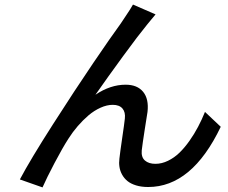

<svg xmlns="http://www.w3.org/2000/svg" viewBox="-20 -782 996 839"><path d="M659.8 -719.1Q654.1 -712.7 641.3 -696.9Q628.6 -681.1 622.5 -674Q584.5 -627.8 517.4 -536Q450.3 -444.2 397 -367.9Q462 -411.9 529.1 -411.9Q579.9 -411.9 605.5 -380.7Q631 -349.4 624.6 -293Q623.2 -284.1 612.7 -217.5Q602.3 -150.9 599.4 -125Q596.6 -95.2 613.3 -80.6Q630 -66.1 659.1 -66.1Q686.8 -66.1 714.1 -79.4Q741.5 -92.7 764 -114.5Q786.6 -136.4 807.9 -166.5Q829.2 -196.7 845.5 -227.8Q861.9 -258.9 875.7 -293L944.6 -228Q818.9 35.2 627.5 35.2Q597.7 35.2 574.6 28.1Q551.5 21 536.9 9.1Q522.4 -2.8 513.5 -19Q504.6 -35.2 502 -52.7Q499.3 -70.3 501.8 -89.1Q504.6 -115.1 513.8 -177.7Q523.1 -240.4 525.6 -263.8Q528.8 -291.9 515.1 -307.9Q501.4 -323.9 472.7 -323.9Q447.1 -323.9 419.4 -311.4Q391.7 -299 366.8 -277.9Q342 -256.7 319.8 -231Q297.6 -205.3 279.1 -176.1Q253.6 -136.7 218.4 -69.8Q183.2 -2.8 165.8 36.9L66.8 2.1Q112.9 -84.9 210.4 -237.2Q307.9 -389.6 387.3 -506.4Q466.6 -623.2 507.5 -679Q511 -685 530.5 -713.6Q550.1 -742.2 561.1 -762.1Z"/></svg>

Font: Karasuma Gothic
Style: Medium Italic
Weight: 500
Italic angle: 9.39998°
Designer: Rasmus Andersson / Ryoko Nishizuka
Foundry: Genbu
Version: Version 1.00